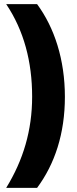

<svg xmlns="http://www.w3.org/2000/svg" viewBox="-20 -754 376 932"><path d="M295 -284C295 -465 244 -620 160 -734H10C96 -606 136 -454 136 -285C136 -121 93 23 10 158H160C246 42 295 -105 295 -284Z"/></svg>

Font: Noto Sans Thai Looped Condensed Black
Style: Regular
Weight: 900
Width: 3
Designer: Sasikarn Vongin, Ben Mitchell
Foundry: The Fontpad Ltd
Version: Version 1.001